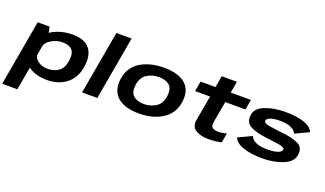

<svg xmlns="http://www.w3.org/2000/svg" viewBox="-123 -1396 3779 2230"><g transform="rotate(20 1766.0 -281.0)"><path d="M-34 222.5H153.5L279 -486L256.5 -589H109.5ZM441 4Q581 4 678 -72.8Q775 -149.5 796 -296Q816 -442.5 751 -518.5Q686 -594.5 546 -594.5Q410.5 -594.5 304.2 -537.8Q198 -481 189.5 -431.5L254.5 -346Q262 -393 325.8 -431.2Q389.5 -469.5 463.5 -469.5Q544 -469.5 581.2 -429Q618.5 -388.5 605.5 -295Q591 -200.5 536.5 -160.5Q482 -120.5 402.5 -120.5Q328 -120.5 277.8 -158.8Q227.5 -197 236 -245L141.5 -158.5Q131.5 -109 218.5 -52.5Q305.5 4 441 4Z M872.5 0H1061L1199 -785H1011Z M1572.5 4.5Q1746 4.5 1865 -71.8Q1984 -148 2005 -298Q2024.5 -444.5 1935.5 -520.2Q1846.5 -596 1672.5 -596Q1498 -596 1379 -522Q1260 -448 1239.5 -298Q1220 -151.5 1309 -73.5Q1398 4.5 1572.5 4.5ZM1591 -118.5Q1509 -118.5 1461.8 -159Q1414.5 -199.5 1427 -296.5Q1441 -392.5 1506.2 -433Q1571.5 -473.5 1653.5 -473.5Q1736 -473.5 1783 -433.5Q1830 -393.5 1817 -296.5Q1803.5 -200.5 1738.2 -159.5Q1673 -118.5 1591 -118.5Z M2434 8Q2517 8 2595 -9L2616 -128Q2563.5 -111.5 2515 -111.5Q2466 -111.5 2441.8 -129.2Q2417.5 -147 2427 -202.5L2473.5 -463.5H2723L2745.5 -589H2495.5L2520.5 -731.5H2332.5L2308 -589H2122.5L2100.5 -463.5H2286L2231.5 -159Q2215.5 -67 2277.8 -29.5Q2340 8 2434 8Z M3100 4.5Q3236.5 4.5 3351.8 -40.8Q3467 -86 3478.5 -179.5Q3491 -270 3418.5 -306.2Q3346 -342.5 3203.5 -356.5Q3106 -367 3043.2 -378.8Q2980.5 -390.5 2984.5 -420.5Q2987 -446 3030.5 -461.8Q3074 -477.5 3151 -477.5Q3233.5 -477.5 3285.8 -452.8Q3338 -428 3349 -392L3518 -471.5Q3496.5 -532.5 3403.2 -563.8Q3310 -595 3171 -595Q3032 -595 2922.5 -553Q2813 -511 2802.5 -421.5Q2790.5 -330.5 2862.2 -291Q2934 -251.5 3063.5 -237Q3167 -225 3233 -213.8Q3299 -202.5 3295 -172Q3291.5 -146 3245 -129.8Q3198.5 -113.5 3119 -113.5Q3028.5 -113.5 2975 -138.5Q2921.5 -163.5 2911.5 -204.5L2742.5 -124Q2767.5 -60.5 2866 -28Q2964.5 4.5 3100 4.5Z"/></g></svg>

Font: Anybody Expanded
Style: Bold Italic
Weight: 700
Width: 7
Italic angle: -10°
Version: Version 1.113;gftools[0.9.25]